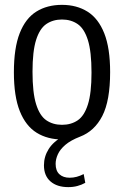

<svg xmlns="http://www.w3.org/2000/svg" viewBox="-20 -571 516 799"><path d="M264 207.7Q217.3 207.7 190.1 184Q162.9 160.3 162.9 116.8Q162.9 80.4 182.6 49.2Q202.3 17.9 243.6 -4.4L240.3 9.5Q178 9.5 132.6 -18.6Q87.2 -46.7 62.5 -108.2Q37.8 -169.8 37.8 -270.3Q37.8 -371.4 62.1 -433.1Q86.4 -494.8 131.3 -522.8Q176.1 -550.8 238 -550.8Q299.2 -550.8 344.3 -522.5Q389.3 -494.3 413.8 -432.6Q438.3 -371 438.3 -270.8Q438.3 -151.9 405.8 -88.6Q373.4 -25.2 312.7 -2.1Q274.1 12.9 252.1 31.7Q230 50.6 220.8 71.1Q211.5 91.6 211.5 110.9Q211.5 139.7 227.3 154.2Q243 168.6 270 168.6Q285 168.6 299.1 164.8Q313.2 161 328.3 153.4L334.9 189.8Q319.4 198.4 302 203Q284.6 207.7 264 207.7ZM238 -51.6Q275.8 -51.6 303.4 -70.3Q330.9 -89 345.8 -136.3Q360.8 -183.5 360.8 -268.8Q360.8 -356 345.8 -404Q330.7 -451.9 303.2 -470.8Q275.6 -489.8 238 -489.8Q200.5 -489.8 172.9 -471.1Q145.3 -452.4 130.3 -405.1Q115.3 -357.8 115.3 -272.3Q115.3 -185.3 130.3 -137.3Q145.2 -89.4 172.7 -70.5Q200.3 -51.6 238 -51.6Z"/></svg>

Font: Encode Sans Condensed Thin
Style: Regular
Weight: 100
Width: 3
Designer: Multiple Designers
Foundry: Impallari Type
Version: Version 3.002